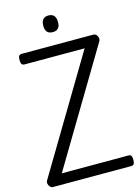

<svg xmlns="http://www.w3.org/2000/svg" viewBox="-171 -1310 1021 1401"><g transform="rotate(-15 340.0 -609.0)"><path d="M49 0Q37 0 27.5 -9.5Q18 -19 15 -33Q12 -47 19 -58L533 -918H80Q65 -918 58.5 -927Q52 -936 52 -958Q52 -981 58.5 -989.5Q65 -998 80 -998H620Q639 -998 649.5 -978Q660 -958 650 -940L136 -80H639Q654 -80 660 -71.5Q666 -63 666 -40Q666 -18 660 -9Q654 0 639 0ZM340 -1092Q312 -1092 298 -1107.5Q284 -1123 284 -1154Q284 -1186 298 -1202Q312 -1218 340 -1218Q367 -1218 381 -1202Q395 -1186 395 -1154Q396 -1123 381.5 -1107.5Q367 -1092 340 -1092Z"/></g></svg>

Font: Playwrite ES
Style: Regular
Weight: 400
Designer: Veronika Burian, José Scaglione
Foundry: TypeTogether
Version: Version 1.002